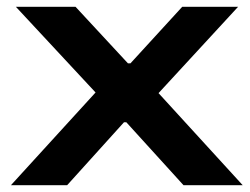

<svg xmlns="http://www.w3.org/2000/svg" viewBox="-20 -547 737 567"><path d="M12.2 0 262.2 -273.9 26.9 -526.9H203.1L357.9 -359.9H365.2L518.1 -526.9H683.1L448.2 -272L696.8 0H522L353 -186H346.2L178.2 0Z"/></svg>

Font: Archivo Expanded SemiBold
Style: Regular
Weight: 600
Width: 7
Designer: Hector Gatti
Foundry: Omnibus-Type
Version: Version 2.001